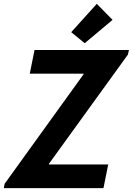

<svg xmlns="http://www.w3.org/2000/svg" viewBox="-32 -980 692 1000"><path d="M-7.8 -22.9 403.3 -593.3V-596.2H123L147.9 -719.7H639.6L634.3 -695.8L222.7 -126.5V-123.5H531.7L506.8 0H-12.2ZM338.9 -812.5 472.2 -960 554.2 -876.5 409.2 -754.9Z"/></svg>

Font: Reddit Sans Chocolate
Style: Bold Italic
Weight: 700
Italic angle: -11.25°
Designer: Stephen Hutchings
Version: Version 1.013